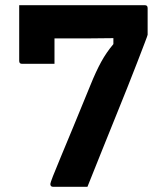

<svg xmlns="http://www.w3.org/2000/svg" viewBox="-20 -720 640 740"><path d="M317 0H185Q174 0 174 -11Q174 -19 214.5 -115.5Q255 -212 329 -393Q350 -445 370 -481.5Q390 -518 417 -550V-573Q366 -572 319.5 -572Q273 -572 233 -572H190V-474H65Q54 -474 54 -485V-700H538Q549 -700 549 -689V-586Q549 -584 537.5 -554Q526 -524 508.5 -478.5Q491 -433 471 -383Q451 -333 434 -291Q404 -218 376.5 -148.5Q349 -79 317 0Z"/></svg>

Font: Recursive Mn Lnr St
Style: Bold
Weight: 700
Monospace: yes
Version: Version 1.079;hotconv 1.0.112;makeotfexe 2.5.65598; ttfautoh